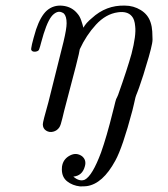

<svg xmlns="http://www.w3.org/2000/svg" viewBox="-20 -462 602 686"><path d="M242 169Q264 188 283 180Q310 166 341 83Q361 27 383 -62Q384 -64 388 -81.5Q392 -99 395 -108Q396 -110 398.5 -115Q401 -120 402 -123Q435 -216 450 -270Q467 -336 463 -368Q461 -393 451 -404Q435 -423 401 -418Q358 -412 323 -374Q288 -336 265 -286Q265 -275 209 -65L203 -40Q197 -14 192 -7Q184 5 170 8.5Q156 12 144.5 4.5Q133 -3 133 -18Q133 -27 153 -97L207 -313Q218 -359 218 -379Q218 -404 208 -414Q195 -423 183.5 -418.5Q172 -414 163 -402Q145 -378 127 -310Q123 -294 120 -286Q118 -279 107 -277.5Q96 -276 92 -283Q88 -288 109 -357Q125 -404 147 -424Q171 -445 204 -441.5Q237 -438 257 -413Q265 -404 270 -389.5Q275 -375 278 -363Q287 -380 308 -397Q359 -444 426 -442Q457 -442 483 -426Q509 -410 518 -382Q523 -367 524 -349.5Q525 -332 525 -321Q525 -310 519 -286.5Q513 -263 511.5 -258.5Q510 -254 502 -227Q495 -201 477 -149Q476 -145 471 -133Q466 -121 464 -114Q462 -106 458.5 -90Q455 -74 453 -67Q418 65 392 112Q347 195 290 203Q282 204 266 204Q239 201 220 186Q201 171 201 143Q201 132 203 126Q209 104 231 93Q253 82 273 96Q290 110 283 133Q274 166 242 169Z"/></svg>

Font: cwTeXKai
Style: Medium
Weight: 500
Version: Version 1.17